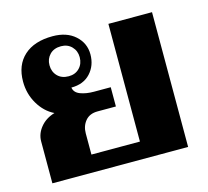

<svg xmlns="http://www.w3.org/2000/svg" viewBox="-86 -662 824 761"><g transform="rotate(-15 325.5 -281.5)"><path d="M39 -172Q39 -203 60.5 -229.5Q82 -256 119 -267Q80 -286 55.5 -327.5Q31 -369 31 -419Q31 -487 73 -525Q115 -563 190 -563Q248 -563 282.5 -532Q317 -501 317 -455Q317 -409 288.5 -378Q260 -347 210 -347Q213 -326 236.5 -317Q260 -308 292 -308H361V-229H286Q253 -229 235.5 -208Q218 -187 218 -157V-70H417V-553H596V0H39ZM273 -455Q273 -481 256 -498.5Q239 -516 212 -516Q183 -516 166 -498.5Q149 -481 149 -455Q149 -428 166 -410.5Q183 -393 212 -393Q239 -393 256 -410.5Q273 -428 273 -455Z"/></g></svg>

Font: Taviraj
Style: Bold
Weight: 700
Designer: Katatrad Team
Foundry: CadsonDemak
Version: Version 1.001